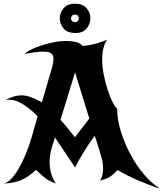

<svg xmlns="http://www.w3.org/2000/svg" viewBox="-37 -965 881 1041"><path d="M823 56Q766 36 710.5 12.5Q655 -11 601 -43Q588 -30 578 -21Q568 -12 557 -5.5Q546 1 533.5 5.5Q521 10 504 14Q514 2 518 -15Q522 -32 522 -50Q522 -79 514.5 -106.5Q507 -134 501 -153L477 -229Q448 -191 419.5 -145Q391 -99 370 -57Q353 -81 324.5 -125Q296 -169 261 -220L245 -168Q239 -148 235.5 -128Q232 -108 232 -87Q232 -56 240 -26Q248 4 266 30Q246 23 232.5 16Q219 9 207.5 0Q196 -9 184.5 -19.5Q173 -30 158 -44Q116 -4 75 12.5Q34 29 -17 30Q2 27 23 5.5Q44 -16 64 -50.5Q84 -85 102.5 -129Q121 -173 135 -222L167 -334Q132 -371 91 -397.5Q50 -424 17 -424Q15 -424 12 -424Q9 -424 0 -423L-1 -426Q42 -448 79 -448Q104 -448 130 -438.5Q156 -429 190 -410L244 -595Q249 -612 251 -625Q253 -638 253 -646Q253 -667 240.5 -676Q228 -685 196 -685Q176 -685 153 -682Q130 -679 98 -673Q104 -682 127 -694Q150 -706 182.5 -717Q215 -728 252.5 -735.5Q290 -743 325 -743Q351 -743 375 -737Q399 -731 411 -716Q429 -717 450 -721Q471 -725 490 -730.5Q509 -736 524 -741.5Q539 -747 544 -750Q530 -730 523.5 -702.5Q517 -675 517 -643Q517 -602 526 -557.5Q535 -513 547.5 -475Q560 -437 574 -410Q588 -383 598 -377Q598 -318 618.5 -252Q639 -186 671.5 -126Q704 -66 744.5 -18.5Q785 29 824 53ZM369 -221Q386 -244 407.5 -270.5Q429 -297 447 -323L370 -573L291 -315Q311 -294 331.5 -268Q352 -242 369 -221ZM370 -945Q412 -945 432.5 -920.5Q453 -896 453 -867Q453 -836 433 -811Q413 -786 373 -786Q328 -786 307.5 -810.5Q287 -835 287 -865Q287 -895 307.5 -920Q328 -945 370 -945ZM370 -886Q359 -886 353.5 -879.5Q348 -873 348 -865Q348 -857 354 -851Q360 -845 371 -845Q380 -845 385 -851.5Q390 -858 390 -866Q390 -873 385.5 -879.5Q381 -886 370 -886Z"/></svg>

Font: New Rocker
Style: Regular
Weight: 400
Designer: Pablo Impallari, Brenda Gallo, Rodrigo Fuenzalida
Foundry: Pablo Impallari, Brenda Gallo, Rodrigo Fuenzalida
Version: Version 1.000; ttfautohint (v0.93) -l 8 -r 50 -G 200 -x 14 -